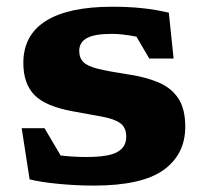

<svg xmlns="http://www.w3.org/2000/svg" viewBox="-20 -552 624 584"><path d="M321.5 -531.5Q371 -531.5 411.8 -527.2Q452.5 -523 493.5 -513.5L508 -374H434L395 -440.5Q351.5 -449 320.5 -449Q268 -449 244.5 -436.2Q221 -423.5 221 -397.5Q221 -375.5 233.8 -363Q246.5 -350.5 277.8 -342.8Q309 -335 365 -326.5Q421 -318.5 461 -301.8Q501 -285 522.2 -253Q543.5 -221 543.5 -166.5Q543.5 -82.5 477.5 -35Q411.5 12.5 265.5 12.5Q211.5 12.5 157.5 7.2Q103.5 2 70 -6.5L46 -162H115.5L164.5 -79Q204 -74.5 243 -74.5Q310.5 -74.5 337.2 -89.8Q364 -105 364 -136Q364 -164 346.2 -177Q328.5 -190 292.5 -196.8Q256.5 -203.5 201 -213.5Q118.5 -228.5 84.8 -263Q51 -297.5 51 -360.5Q51 -445.5 119.8 -488.5Q188.5 -531.5 321.5 -531.5Z"/></svg>

Font: Newsreader Caption
Style: Bold
Weight: 700
Designer: Hugues Gentile
Foundry: Production Type
Version: Version 1.001